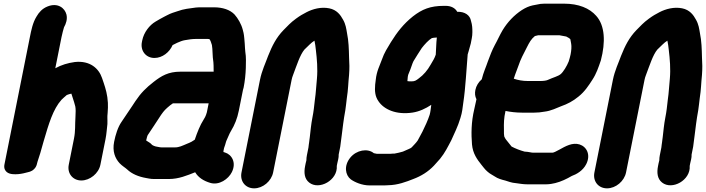

<svg xmlns="http://www.w3.org/2000/svg" viewBox="-20 -796 3861 1050"><path d="M424.9 191C471.5 191 519.5 152.6 529 105L557 -35C563.2 -66.2 563.9 -90.8 567.3 -116.8C567.3 -117.3 567.4 -118.4 567.4 -119.1C568.4 -148.3 565.6 -150.9 568.7 -179.3C570.8 -199.1 570.3 -216.6 570 -233.7C567.8 -277 557.8 -311 546.7 -343.9L537.8 -369.9C520.5 -421.1 472.8 -465.9 389 -456.8C350.2 -451.4 315.9 -441.1 282.4 -422.7L316.4 -593C320.3 -612.5 326.3 -633.7 330.1 -646.9C341.1 -666.1 349.6 -691.5 343.4 -716.7C334.8 -751.4 296 -783.7 239.1 -760.3C210.4 -748.6 193 -728.4 179.6 -705.3C159 -671.9 151 -631.3 143 -591L4.2 104C2.4 113.2 2.9 122.5 6.2 130.3C16.7 154.9 44.7 157.1 64.3 157C84.1 157 104.2 153.3 119.8 149C137.2 144.1 151.5 144 167 128C182.1 112.5 181.2 100.6 185.2 88.1C197.6 50.1 202.4 36.8 218.5 -23C247.1 -120.7 270.2 -198.8 316.2 -250.3C323.4 -257.8 334.1 -266.5 345.2 -276.4C353.6 -279.7 361 -282.1 370.3 -283.9C375.4 -269.3 380 -254.7 385 -238.2C387.1 -230.2 389 -223.3 391.8 -213.8C394.4 -200.1 394.1 -180.6 392.7 -157.7C389.5 -109.7 393.3 -81.7 384.6 -38L356 105C346.6 152 377.8 191 424.9 191Z M1216.2 -21C1216.4 -22.2 1217.1 -24.3 1218.5 -27.1C1228.5 -47.8 1233.1 -63 1243.1 -79.6C1263.5 -113 1277.5 -147.9 1286.1 -191L1308.7 -304C1309.4 -307.4 1311.4 -312.7 1312.3 -317C1319.4 -352.6 1323.2 -390.3 1324.3 -424.3C1324.8 -450.7 1326.5 -485 1321.6 -511.9C1319.8 -521.9 1319.8 -541.2 1318.4 -557.9L1316 -586.2C1314.6 -598.5 1314 -607.6 1311.9 -616.2L1307.4 -634.2C1299.9 -663.7 1281.3 -696 1262.7 -716.7C1237.8 -742.7 1198 -756 1149.9 -756H1086.9C1076 -756 1063.2 -756.4 1051.1 -754.8C1016.8 -750 985.1 -747.6 949.6 -734.3C932.6 -728.6 915.2 -724.2 893.4 -712.5L878.5 -704.8C864.8 -698.1 842.4 -684.8 830.5 -677.8C797.8 -658.6 766.7 -619.4 757.8 -575L756 -566C746.7 -519.4 777 -479 824.6 -479C868.3 -479 907.5 -510.9 923.8 -549.3C925.7 -550.4 927.1 -551.1 928.8 -551.9L948.8 -561.9C960.9 -567.4 978.8 -574.6 991.1 -576.3C1011.4 -579.9 1030.4 -583 1050.4 -583H1115.4C1119.3 -583 1123.1 -582.5 1126.1 -581.3C1131.5 -573.3 1134.3 -565 1138.9 -549.8C1143.5 -525.4 1141.2 -489.5 1147 -455.5L1148 -437.4C1148.1 -425.2 1148.5 -414.8 1148.4 -404H966.7C900.3 -404 862.7 -381 820.7 -348.4C779.5 -316.6 750.1 -287.2 720.9 -243.5L704 -217.8C683.8 -189 663.2 -156 644.4 -129.2C624.8 -101.1 611.8 -59.2 604.2 -21C593.6 31.9 609.4 70 634.2 96.8C648.5 111.8 666.2 121.8 675.3 130.5C701 155 737.4 170.4 779.3 177.6L795.6 180.6C803.6 182.1 813.1 183 822.5 183H903.5C957.5 183 1003.1 163.5 1047.3 146C1064.6 175.1 1093.8 193.3 1129.3 204C1178.5 219.2 1229.3 183.1 1248.1 145C1273.9 92.5 1247.2 48.9 1210.2 37.9C1207.1 37 1205 36.5 1202.9 35.7C1202.4 34.6 1202 33.5 1201.6 31.9L1205.3 13.7C1208.6 3.3 1214 -9.8 1216.2 -21ZM780.6 -33C782.4 -42 785.9 -53.7 787.6 -56.8C788.3 -57.7 789.3 -59 790 -60.2C806.9 -87 828.2 -116.1 847.3 -147L861.2 -168.2C877.8 -191.8 884.5 -198.5 910.8 -220.4C914.7 -223.2 921.3 -227.9 925.8 -231H1121.1L1111.2 -181.6L1106.7 -167.6C1103.8 -159.7 1100.2 -152.3 1094.9 -144.2C1073.1 -110.3 1058.5 -71.2 1045.1 -32L1027.5 -20.9C1017.5 -15.5 1011.9 -13.7 1002.5 -9.7C977.8 0.7 959.6 10 938 10H863C860.5 10 857.7 9.8 855.4 9.4L838 6.2C829.4 5.5 813.5 -1.1 810.6 -4.7C803.9 -13.1 794.6 -18 782.8 -25.5C782.2 -26 780.2 -27.3 779.2 -28.1C779.6 -29.3 780.3 -31.3 780.6 -33Z M1666.8 10.8 1658.4 53C1656.5 62.5 1655.7 70.2 1655.5 81.1C1654.5 84.7 1652.7 91.8 1651.6 97L1648.6 112C1641.3 148.7 1644.7 181.5 1670.5 202.1C1725 245.8 1827.7 189.6 1821.8 111.3L1824.6 97C1826.9 85.8 1833.3 65.6 1832.2 49L1840.6 7C1840.7 6.7 1840.8 6.1 1840.8 5.7C1847.6 -40.7 1850.7 -75.8 1856.8 -119.4L1861.9 -154.7C1864.4 -167.5 1866.9 -181.6 1868.4 -192.6L1872.4 -222.7C1873.9 -234.1 1874.4 -244.1 1876.7 -259.1C1884.4 -306.8 1884.2 -342.8 1888.9 -385.7C1891.7 -423.1 1891 -448.1 1888.9 -483.9C1887.9 -527.8 1886.7 -571.9 1877.9 -614.2C1873.5 -639.5 1870.9 -662.3 1856.3 -688.1C1842.3 -714.2 1821.7 -742.3 1780.6 -750.5C1735.6 -759.6 1690.6 -746.8 1657.2 -729.7C1634.2 -717.6 1622.6 -711.3 1598.9 -694.1C1567.5 -671.3 1553.4 -654.1 1530.5 -631.5C1490.4 -590 1468.4 -545.8 1446.3 -490.4C1432 -450.4 1412 -410.5 1401.7 -359L1300.7 147C1291.1 194.8 1321.8 234 1369.8 234C1417.8 234 1464.1 194.8 1473.7 147L1574.7 -359C1576.5 -368.2 1579 -376.5 1582.5 -385.3C1602.9 -438.9 1620.4 -495.6 1644.7 -524.8C1666.1 -544.6 1681.5 -562.9 1699.7 -573.6C1702.7 -557.8 1705.9 -542.4 1707.4 -522.9C1713.3 -473.4 1718 -419.5 1713.3 -366.5C1708.8 -325 1708.1 -290.7 1702 -250.3C1697.4 -210.9 1695.8 -189.2 1688.3 -152C1681.2 -116.1 1678.1 -78.1 1674.2 -46C1672.1 -35 1671.8 -23.9 1670.6 -18C1668.8 -9 1668.5 -1 1666.8 10.8Z M2363.1 -497.2C2355.9 -476 2350 -467.9 2334.7 -441.7C2318 -411.7 2296 -386 2270.9 -367.8C2254.6 -355.3 2248.9 -351 2229.1 -351C2220.8 -351 2212.6 -351.3 2208 -352.4C2208.7 -358.9 2209.3 -366.2 2210 -375.6L2212.2 -386.7C2213.4 -390.6 2215.8 -396.8 2218.5 -402.4C2226.6 -419.7 2235.5 -451.7 2241.2 -461.4C2254 -481.5 2273.5 -514.5 2286.5 -533.2C2301.8 -553 2323.9 -577.4 2341.8 -587.7C2345.3 -588.7 2357.9 -590.5 2369 -590.9C2365 -557.4 2365.5 -528 2363.1 -497.2ZM2128.6 44C2124.3 44.6 2119.2 45 2116 45H2040.4C2036.6 44.3 2031.5 43.3 2024.5 41.8C1989.8 13.1 1929.5 25.1 1896.3 65.2C1859.2 110.1 1868.2 161.7 1898.5 185C1920.2 200.5 1959.8 218 2001.5 218H2081.5C2088.7 218 2093.7 217.8 2102 217C2155 216.4 2202.1 198.1 2240 183.1C2283 167 2321.1 143.6 2353 110C2363.3 99.2 2371.8 89.6 2386.5 72.6C2412.9 40.6 2429.9 5.2 2447.1 -27.1C2447.4 -27.6 2447.9 -28.6 2448.2 -29.3C2463.9 -65.4 2483.9 -103.2 2498.1 -151.3C2508.4 -183.5 2509.5 -205.9 2513.5 -233.3C2526.5 -318.8 2530.3 -415.2 2537.6 -498.3C2539.2 -503.9 2541.2 -510.5 2543.1 -516.8L2550.2 -542.5C2553.4 -552.7 2556.4 -564.3 2557.6 -574L2560 -586C2562.2 -597.1 2563.3 -608.4 2563.3 -619.9C2563.3 -639.7 2563 -658.7 2555.8 -681.5C2550.5 -712.6 2522.3 -733 2480.5 -731.5C2469.1 -752.7 2445.7 -764 2417.5 -764H2407.5C2333.3 -764 2288.1 -745.3 2237.9 -706.2C2186.8 -665.2 2152.4 -621.1 2117.7 -565.4C2099.4 -534.4 2081.8 -509.5 2067.9 -468.7C2056.4 -436.8 2039.6 -406.4 2034.9 -359.6L2031.7 -333.7C2028.5 -297.1 2031.5 -268.3 2049.7 -242.4C2079.7 -197.5 2146.4 -166.9 2235.8 -180.3C2273.3 -185.9 2308.1 -202.5 2338.5 -222.7C2335.1 -199.4 2335 -188 2329.8 -168.5C2319.4 -136.9 2304.5 -105.1 2290.2 -76C2281.9 -59 2273.8 -46.8 2264 -27.2C2254.8 -13.9 2243.4 -3.3 2231.5 9.8C2226.3 15.7 2210.8 20.2 2183.5 33C2170.4 36.9 2152.9 41.3 2137.1 44Z M2848.7 33.1C2824 26.3 2798.1 16.3 2777.7 5.4L2747.2 -32.7C2743.3 -37.6 2742.2 -40.5 2737.6 -49.7C2735.9 -56.8 2735.7 -68.9 2735.9 -87C2735.2 -122.9 2735.4 -149.4 2744.5 -189.3C2770.7 -183.8 2803.2 -180 2834.9 -180H2900.9C2920.7 -180 2937.6 -181.7 2956.5 -185.2C2994.3 -189.3 3026 -206.6 3047.9 -214.7C3083.4 -227.1 3114 -243.3 3143.9 -268C3177.5 -294.8 3199.4 -328.3 3219.6 -359.8C3241.3 -392.8 3252.7 -427.1 3265.5 -464.5C3265.6 -464.9 3265.9 -465.8 3266.1 -466.4C3292 -565.5 3288.8 -655.8 3240.5 -709.4C3204 -751.1 3144.8 -776 3063.9 -776H2956.9C2942.7 -776 2929.1 -774.3 2913.2 -770.4L2892.8 -766.5C2872.6 -762.1 2853.9 -753.7 2834.1 -741.1C2792.1 -713.7 2756.1 -676 2728.9 -631.4C2713.3 -605.4 2699.5 -573.3 2686.3 -550.3C2670.9 -521.4 2660.1 -493 2648.2 -460.7C2638 -429.7 2624 -401.2 2614.6 -362.3C2596.7 -346.8 2584.1 -326.2 2579.7 -304C2576 -285.7 2577.5 -269.4 2585.6 -253.3L2584.8 -249.5C2580.8 -232.4 2577.1 -215.6 2573.8 -199.5C2556.4 -126.8 2556.8 -62.3 2561.2 -6.2C2565.8 44.4 2589.8 76.4 2613.2 105.7L2626.8 122.7C2633.2 130.6 2639.3 137.1 2646.4 143C2658.9 154.8 2676.8 162.6 2686 169.2C2701.5 180.3 2723.6 186.6 2743 191.3C2759.1 195.6 2774.7 203.8 2803.7 205.9C2820.4 207.9 2839.6 212 2863.7 212H2966.7C2986.2 212 3004.4 208 3016.1 205.3C3048 197.7 3080.8 181.6 3106.7 166.4C3132.2 157.3 3168 137.7 3186.2 101.2C3211.7 50.3 3188.4 6.2 3149.4 -6.1C3110.3 -18.3 3072.5 3.8 3038.2 22.8C3023.3 30.9 3008 39 3001.2 39H2895.2C2885.2 39 2870.8 33.9 2848.7 33.1ZM2922.4 -603H3040.2C3056.6 -600 3058.1 -600 3076.8 -596.2L3091.5 -588C3093.5 -586.7 3093.9 -586.6 3098.9 -581.9C3101.1 -573.8 3101.5 -566.5 3103.8 -555.3C3106.1 -543.2 3104.9 -520.2 3100.4 -498C3098.1 -486.2 3094 -472.9 3090 -459.7C3079.9 -434.5 3060.6 -402.5 3046.3 -390.7C3031.8 -378.6 3006.3 -372.9 2974.4 -358.4C2967.8 -355.4 2952.7 -353 2935.5 -353H2866.5C2838.3 -353 2812.5 -357.8 2789.7 -365.7C2792.1 -373.2 2794.8 -381.6 2797.1 -387.9L2814.4 -434.2C2828.2 -475.3 2841.7 -498.3 2861.1 -536.7C2875.2 -564.8 2885.3 -582.8 2905.1 -598.8C2914.3 -601.2 2921.1 -603 2922.4 -603Z M3596.8 10.8 3588.4 53C3586.5 62.5 3585.7 70.2 3585.5 81.1C3584.5 84.7 3582.7 91.8 3581.6 97L3578.6 112C3571.3 148.7 3574.7 181.5 3600.5 202.1C3655 245.8 3757.7 189.6 3751.8 111.3L3754.6 97C3756.9 85.8 3763.3 65.6 3762.2 49L3770.6 7C3770.7 6.7 3770.8 6.1 3770.8 5.7C3777.6 -40.7 3780.7 -75.8 3786.8 -119.4L3791.9 -154.7C3794.4 -167.5 3796.9 -181.6 3798.4 -192.6L3802.4 -222.7C3803.9 -234.1 3804.4 -244.1 3806.7 -259.1C3814.4 -306.8 3814.2 -342.8 3818.9 -385.7C3821.7 -423.1 3821 -448.1 3818.9 -483.9C3817.9 -527.8 3816.7 -571.9 3807.9 -614.2C3803.5 -639.5 3800.9 -662.3 3786.3 -688.1C3772.3 -714.2 3751.7 -742.3 3710.6 -750.5C3665.6 -759.6 3620.6 -746.8 3587.2 -729.7C3564.2 -717.6 3552.6 -711.3 3528.9 -694.1C3497.5 -671.3 3483.4 -654.1 3460.5 -631.5C3420.4 -590 3398.4 -545.8 3376.3 -490.4C3362 -450.4 3342 -410.5 3331.7 -359L3230.7 147C3221.1 194.8 3251.8 234 3299.8 234C3347.8 234 3394.1 194.8 3403.7 147L3504.7 -359C3506.5 -368.2 3509 -376.5 3512.5 -385.3C3532.9 -438.9 3550.4 -495.6 3574.7 -524.8C3596.1 -544.6 3611.5 -562.9 3629.7 -573.6C3632.7 -557.8 3635.9 -542.4 3637.4 -522.9C3643.3 -473.4 3648 -419.5 3643.3 -366.5C3638.8 -325 3638.1 -290.7 3632 -250.3C3627.4 -210.9 3625.8 -189.2 3618.3 -152C3611.2 -116.1 3608.1 -78.1 3604.2 -46C3602.1 -35 3601.8 -23.9 3600.6 -18C3598.8 -9 3598.5 -1 3596.8 10.8Z"/></svg>

Font: Smoothie
Style: BdIt
Weight: 700
Foundry: Cannot Into Space Fonts
Version: Version 0.8